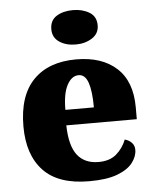

<svg xmlns="http://www.w3.org/2000/svg" viewBox="-55 -823 708 879"><g transform="rotate(-5 299.0 -383.5)"><path d="M320 10Q178 10 109.5 -62.5Q41 -135 41 -266Q41 -407 111 -479Q181 -551 308 -551Q426 -551 493.5 -489.5Q561 -428 561 -309V-254H237Q239 -160 272.5 -117Q306 -74 370 -74Q421 -74 451.5 -100Q482 -126 498 -166Q517 -161 529.5 -148Q542 -135 542 -115Q542 -85 520 -56Q498 -27 449.5 -8.5Q401 10 320 10ZM370 -325Q370 -399 356.5 -438.5Q343 -478 313 -478Q281 -478 260 -439Q239 -400 239 -325ZM313 -619Q268 -619 237.5 -639.5Q207 -660 207 -698Q207 -739 237.5 -758Q268 -777 313 -777Q356 -777 388 -758Q420 -739 420 -698Q420 -660 388 -639.5Q356 -619 313 -619Z"/></g></svg>

Font: Noto Serif Bengali Black
Style: Regular
Weight: 900
Version: Version 2.003